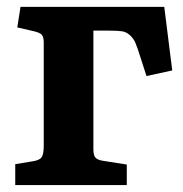

<svg xmlns="http://www.w3.org/2000/svg" viewBox="-20 -533 526 553"><path d="M23.9 0V-60.1L76.2 -68.8Q94.7 -71.8 100.3 -80.8Q106 -89.8 106 -113.8V-410.2Q106 -426.8 100.3 -432.9Q94.7 -439 78.1 -442.9L29.8 -454.1L39.1 -513.2H453.1L476.1 -330.1L401.9 -314L383.8 -370.1Q375 -397.9 369.9 -409.9Q364.7 -421.9 354.5 -431.4Q344.2 -440.9 331.5 -442.9Q318.8 -444.8 293.9 -444.8H249V-103Q249 -85.9 254.9 -79.1Q260.7 -72.3 276.9 -69.8L345.2 -59.1V0Z"/></svg>

Font: Literata Book
Style: Bold
Weight: 700
Designer: Latin by Veronika Burian and Jose Scaglione. Greek by Irene Vlachou. Cyrillic by Vera Evstafieva
Foundry: TypeTogether
Version: Version 2.003;PS 002.003;hotconv 1.0.88;makeotf.lib2.5.64775